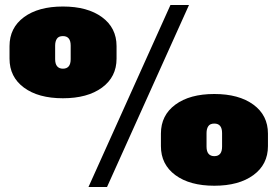

<svg xmlns="http://www.w3.org/2000/svg" viewBox="-20 -733 1107 766"><path d="M231 -341Q133 -341 75.5 -383.5Q18 -426 18 -499V-549Q18 -622 75.5 -664.5Q133 -707 231 -707Q329 -707 387 -664.5Q445 -622 445 -549V-499Q445 -426 387 -383.5Q329 -341 231 -341ZM231 -459Q262 -459 262 -497V-551Q262 -589 231 -589Q214 -589 207 -578.5Q200 -568 200 -551V-497Q200 -478 208 -468.5Q216 -459 231 -459ZM660 -713H734L407 13H333ZM835 8Q737 8 679.5 -34.5Q622 -77 622 -150V-200Q622 -273 679.5 -315.5Q737 -358 835 -358Q933 -358 991 -315.5Q1049 -273 1049 -200V-150Q1049 -77 991 -34.5Q933 8 835 8ZM835 -110Q866 -110 866 -148V-202Q866 -240 835 -240Q818 -240 811 -229.5Q804 -219 804 -202V-148Q804 -129 812 -119.5Q820 -110 835 -110Z"/></svg>

Font: Pathway Extreme 28pt Black
Style: Regular
Weight: 900
Designer: Eduardo Rodriguez Tunni
Foundry: Eduardo Rodriguez Tunni
Version: Version 1.001;gftools[0.9.26]